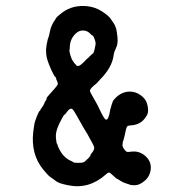

<svg xmlns="http://www.w3.org/2000/svg" viewBox="-20 -598 587 652"><path d="M160 -520 169 -534Q169 -538 191 -555Q227 -582 276 -577Q304 -574 326 -559.5Q348 -545 354 -536.5Q360 -528 365.5 -520Q371 -512 373.5 -503.5Q376 -495 376.5 -490.5Q377 -486 379 -471Q381 -449 374 -435Q367 -421 366 -411Q361 -369 319 -327Q308 -314 303.5 -311Q299 -308 294 -303Q285 -294 285.5 -289.5Q286 -285 291 -277Q296 -269 298.5 -264Q301 -259 306 -250.5Q311 -242 316 -231Q332 -197 337.5 -193Q343 -189 347 -197.5Q351 -206 352 -213Q353 -220 354 -224Q355 -228 355.5 -230Q356 -232 356.5 -232.5Q357 -233 357 -234.5Q357 -236 358 -238.5Q359 -241 359 -242Q359 -243 361 -247.5Q363 -252 363 -253.5Q363 -255 369 -262Q392 -287 421 -287Q441 -287 458 -274.5Q475 -262 479 -247Q488 -217 476 -202Q474 -199 471 -195Q455 -174 423 -172Q413 -172 410.5 -166.5Q408 -161 405.5 -148Q403 -135 400 -125Q397 -115 396 -112L397 -113Q397 -113 396 -107Q395 -101 400.5 -93Q406 -85 409.5 -83Q413 -81 426 -83Q450 -86 469 -72Q494 -53 492 -25Q490 1 470 17Q453 31 438.5 31Q424 31 421.5 29.5Q419 28 408.5 25Q398 22 389 16Q380 10 379 10Q375 9 364.5 -1.5Q354 -12 350 -12Q346 -12 340 -6Q282 46 211 31Q180 25 170 17Q160 9 151.5 3.5Q143 -2 127 -22Q84 -74 93 -151Q94 -158 94 -158Q94 -158 96 -172Q98 -186 105.5 -203.5Q113 -221 113.5 -220.5Q114 -220 115.5 -222Q117 -224 118 -226.5Q119 -229 120.5 -230.5Q122 -232 123 -234Q124 -236 125 -236L128 -242Q128 -242 130 -246Q132 -250 132 -251Q132 -252 135.5 -256.5Q139 -261 138 -263.5Q137 -266 157 -287.5Q177 -309 176.5 -314Q176 -319 173 -324.5Q170 -330 170.5 -330Q171 -330 171 -332Q168 -338 166.5 -338Q165 -338 154 -361Q138 -397 137 -413.5Q136 -430 136.5 -432Q137 -434 137.5 -438.5Q138 -443 138 -443.5Q138 -444 138.5 -447.5Q139 -451 140 -454Q141 -457 141 -459Q141 -461 141.5 -461.5Q142 -462 142 -463Q142 -464 142.5 -465.5Q143 -467 145 -472.5Q147 -478 149.5 -491Q152 -504 156 -511.5Q160 -519 160 -520ZM294 -477Q294 -476 285 -485Q276 -494 262 -494.5Q248 -495 236 -483Q218 -465 217 -439Q217 -431 216 -428Q215 -425 218.5 -412Q222 -399 228 -390Q234 -381 235.5 -380.5Q237 -380 237.5 -378Q238 -376 243 -374Q252 -372 274 -397Q277 -400 279 -401Q279 -401 286.5 -408.5Q294 -416 295.5 -416Q297 -416 299.5 -424.5Q302 -433 302 -433.5Q302 -434 302 -434Q302 -434 302 -435Q302 -436 304 -444Q306 -452 302 -463Q298 -475 295 -478ZM225 -228Q218 -232 209 -220Q200 -208 198.5 -208Q197 -208 190.5 -196Q184 -184 182.5 -180.5Q181 -177 177 -168Q168 -147 170 -128.5Q172 -110 173.5 -110Q175 -110 175 -107Q175 -104 181 -92Q197 -60 225 -50Q227 -49 229 -47Q231 -45 246.5 -45Q262 -45 266.5 -48.5Q271 -52 272.5 -53.5Q274 -55 274 -55.5Q274 -56 274.5 -56Q275 -56 277.5 -58Q280 -60 280 -60.5Q280 -61 284 -65.5Q288 -70 287.5 -71.5Q287 -73 291 -77.5Q295 -82 297.5 -87Q300 -92 300 -95.5Q300 -99 297 -105.5Q294 -112 292 -115Q290 -118 284 -129.5Q278 -141 277 -142.5Q276 -144 270.5 -153Q265 -162 261.5 -168Q258 -174 256 -178Q254 -182 252 -185Q250 -188 239.5 -207Q229 -226 225 -228Z"/></svg>

Font: TT2020 Style E
Style: Regular
Weight: 400
Version: Version 00.2